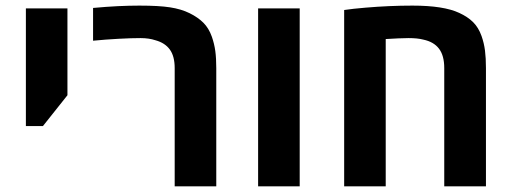

<svg xmlns="http://www.w3.org/2000/svg" viewBox="-20 -661 1819 681"><path d="M71.8 -213.9V-631.3H219.2V-323.2L132.3 -213.9Z M599.6 0V-419.4Q599.6 -461.4 582.5 -485.1Q565.4 -508.8 531.7 -518.1Q508.3 -525.9 478.5 -525.9Q445.3 -525.9 400.1 -523.4Q355 -521 310.1 -516.6V-632.8Q357.4 -637.2 398.4 -639.2Q439.5 -641.1 474.1 -641.1Q543.5 -641.1 583 -635Q622.6 -628.9 652.3 -614.3Q682.1 -599.6 701.4 -580.3Q720.7 -561 731.4 -530.8Q740.2 -505.4 743.7 -479.7Q747.1 -454.1 747.1 -419.4V0Z M895.5 0V-631.3H1043V0Z M1200.7 0V-625.5Q1216.3 -627.9 1234.9 -629.9Q1253.4 -631.8 1275.9 -633.8Q1360.8 -641.1 1442.9 -641.1Q1553.7 -641.1 1608.9 -615.2Q1638.7 -601.6 1658 -582.5Q1677.2 -563.5 1688 -533.2Q1696.8 -508.3 1700.2 -481.7Q1703.6 -455.1 1703.6 -419.4V0H1555.7V-419.4Q1555.7 -463.9 1537.1 -488.3Q1518.6 -512.7 1481.4 -520.5Q1460.9 -525.9 1429.2 -525.9Q1412.6 -525.9 1392.6 -524.9Q1372.6 -523.9 1348.1 -522.5V0Z"/></svg>

Font: Open Sans
Style: Bold
Weight: 700
Designer: Monotype Design Team
Foundry: Monotype Imaging Inc.
Version: Version 3.000; ttfautohint (v1.8.4)